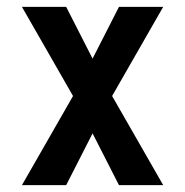

<svg xmlns="http://www.w3.org/2000/svg" viewBox="-20 -540 540 560"><path d="M44 0 193 -260 44 -520H173L250 -369L327 -520H456L307 -260L456 0H327L250 -151L173 0Z"/></svg>

Font: Iosevka Custom
Style: Bold
Weight: 700
Monospace: yes
Designer: Belleve Invis
Foundry: Belleve Invis
Version: Version 30.3.3; ttfautohint (v1.8.3)